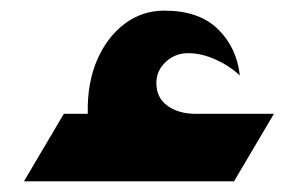

<svg xmlns="http://www.w3.org/2000/svg" viewBox="-20 -341 560 361"><path d="M25 0 100 -127H145V-129Q144 -185 162.5 -228Q181 -271 214 -296Q247 -321 289 -321Q354 -321 389.5 -286.5Q425 -252 431 -199Q412 -217 385.5 -229Q359 -241 334 -241Q309 -241 291.5 -224.5Q274 -208 274 -185Q274 -157 295 -142Q316 -127 348 -127H495L420 0Z"/></svg>

Font: Reem Kufi SemiBold
Style: Regular
Weight: 600
Designer: Khaled Hosny
Version: Version 1.001